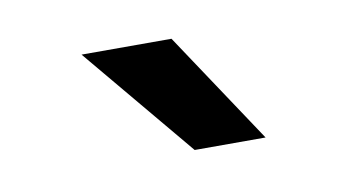

<svg xmlns="http://www.w3.org/2000/svg" viewBox="-36 -857 594 328"><g transform="rotate(-10 261.0 -693.0)"><path d="M280 -596 118 -790H274L403 -596Z"/></g></svg>

Font: Georama Extended SemiBold
Style: Regular
Weight: 600
Width: 7
Designer: Jean-Baptiste Levee
Foundry: Production Type
Version: Version 1.000